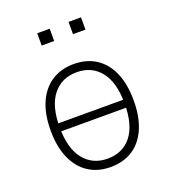

<svg xmlns="http://www.w3.org/2000/svg" viewBox="-128 -780 783 882"><g transform="rotate(-20 263.0 -338.5)"><path d="M263 8Q201 8 155.5 -21.5Q110 -51 85 -107.5Q60 -164 60 -244Q60 -324 85 -380Q110 -436 155.5 -465.5Q201 -495 263 -495Q326 -495 371.5 -465.5Q417 -436 441.5 -380Q466 -324 466 -244Q466 -164 441.5 -107.5Q417 -51 371.5 -21.5Q326 8 263 8ZM263 -33Q337 -33 379.5 -86.5Q422 -140 422 -244Q422 -348 379.5 -401.5Q337 -455 263 -455Q190 -455 147 -401.5Q104 -348 104 -244Q104 -140 147 -86.5Q190 -33 263 -33ZM88 -224V-263H438V-224ZM308 -625V-685H369V-625ZM155 -625V-685H216V-625Z"/></g></svg>

Font: Nunito Sans 10pt SemiCondensed ExtraLight
Style: Regular
Weight: 250
Width: 4
Designer: Vernon Adams
Foundry: Vernon Adams
Version: Version 3.101;gftools[0.9.27]